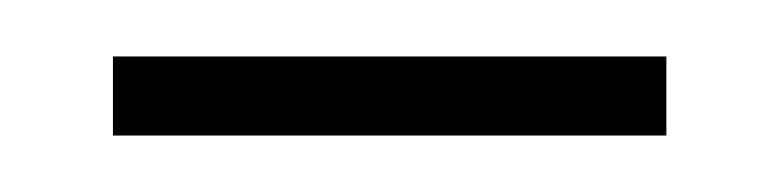

<svg xmlns="http://www.w3.org/2000/svg" viewBox="-20 -307 276 68"><path d="M20 -259H216V-287H20Z"/></svg>

Font: Noto Serif Devanagari ExtraCondensed Thin
Style: Regular
Weight: 100
Width: 2
Designer: Universal Thirst, Indian Type Foundry and the Monotype Design Team
Foundry: Monotype Imaging Inc.
Version: Version 2.004